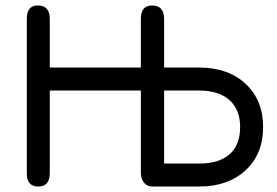

<svg xmlns="http://www.w3.org/2000/svg" viewBox="-20 -669 1012 702"><path d="M580 -600V-422H708Q814 -422 878 -362.5Q942 -303 942 -204Q942 -106 878 -46.5Q814 13 708 13H537Q518 13 506.5 -1Q495 -15 495 -37V-338H162V-36Q162 13 120 13Q78 13 78 -35V-600Q78 -649 118 -649Q162 -649 162 -600V-422H495V-600Q495 -649 536 -649Q580 -649 580 -600ZM708 -338H580V-71H708Q781 -71 819.5 -105Q858 -139 858 -204Q858 -268 819 -303Q780 -338 708 -338Z"/></svg>

Font: Jura
Style: Bold
Weight: 700
Designer: Daniel Johnson, Alexei Vanyashin
Foundry: Daniel Johnson
Version: Version 5.103